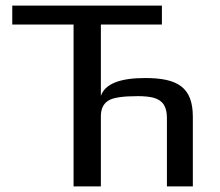

<svg xmlns="http://www.w3.org/2000/svg" viewBox="-20 -669 790 689"><path d="M501 -389C410 -389 357 -368 342 -325V-581H561V-649H24V-581H244V0H342V-252C342 -278 351 -297 369 -308C386 -319 422 -324 475 -324C498 -324 517 -322 532 -318C566 -308 579 -285 579 -244V0H672V-250C672 -356 617 -389 501 -389Z"/></svg>

Font: Gamestation Text
Style: Bold
Weight: 400
Designer: Jonas Hecksher
Foundry: Jonas Hecksher, Playtypeª, e-types AS
Version: Version 1.003